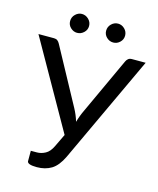

<svg xmlns="http://www.w3.org/2000/svg" viewBox="-130 -978 885 1076"><g transform="rotate(15 313.0 -440.5)"><path d="M187.5 6.5Q133.5 6.5 131.5 -12.5V-73.5H166.5Q191.5 -73.5 215.5 -86.5Q239.5 -99 256.5 -135L291.5 -208L3.5 -716.5H94Q106.5 -716.5 114.2 -710.5Q122 -704.5 127.5 -694L304.5 -368Q323.5 -333 334.5 -296Q345 -333.5 362 -368.5L512.5 -694Q516.5 -703 524.5 -709.8Q532.5 -716.5 545.5 -716.5H625.5L334.5 -93.5Q307.5 -37 271.8 -15.2Q236 6.5 187.5 6.5ZM420 -779Q398 -779 381.5 -794.8Q365 -810.5 365 -833Q365 -856 381.5 -872.2Q398 -888.5 420 -888.5Q442 -888.5 458.5 -872.2Q475 -856 475 -833Q475 -810.5 458.5 -794.8Q442 -779 420 -779ZM210 -779Q189.5 -779 172.8 -794.5Q156 -810 156 -833Q156 -856.5 172.8 -872.5Q189.5 -888.5 210 -888.5Q232.5 -888.5 249.2 -872.2Q266 -856 266 -833Q266 -810.5 249.2 -794.8Q232.5 -779 210 -779Z"/></g></svg>

Font: Verano Sans
Style: Regular
Weight: 400
Designer: Lukasz Dziedzic with Adam Twardoch and Botio Nikoltchev
Foundry: tyPoland Lukasz Dziedzic
Version: Version 3.001;December 28, 2019;FontCreator 12.0.0.2547 64-b